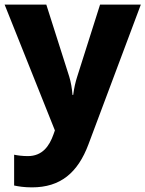

<svg xmlns="http://www.w3.org/2000/svg" viewBox="-20 -620 628 829"><path d="M0 -600 217 -57 211 -40C193 11 163 54 100 54C77 54 55 51 41 48V181C60 185 84 189 118 189C241 189 316 126 362 3L588 -600H412L313 -288C306 -266 300 -241 296 -210H293C291 -238 286 -266 279 -289L180 -600Z"/></svg>

Font: Noto Sans Tamil UI ExtraBold
Style: Regular
Weight: 800
Designer: Jelle Bosma - Monotype Design Team
Foundry: Monotype Imaging Inc.
Version: Version 2.004